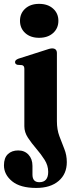

<svg xmlns="http://www.w3.org/2000/svg" viewBox="-51 -718 370 970"><path d="M146.5 -527Q103 -527 76.5 -551Q50 -575 50 -613Q50 -650.5 76.5 -674.5Q103 -698.5 146.5 -698.5Q190.5 -698.5 217.2 -674.5Q244 -650.5 244 -613Q244 -575 217.2 -551Q190.5 -527 146.5 -527ZM236.5 -105.5Q236.5 -63.5 249 -30Q261.5 3.5 274 34.5Q286.5 65.5 286.5 101Q286.5 161 245.2 196.2Q204 231.5 132 231.5Q51.5 231.5 10.2 197.8Q-31 164 -31 117.5Q-31 79.5 -11.2 60.8Q8.5 42 41 42Q73 42 93 63.5Q113 85 113 120V164Q113 202.5 147.5 202.5Q192.5 202.5 192.5 150Q192.5 118 174.2 89.2Q156 60.5 132.2 33Q108.5 5.5 90.2 -22.2Q72 -50 72 -80V-370.5Q72 -387 59.5 -389L37.5 -390.5Q25 -393.5 25 -404.5Q25 -415 42 -421.5L173.5 -463.5Q201 -473.5 212 -473.5Q236.5 -473.5 236.5 -449.5Z"/></svg>

Font: Fraunces 72pt S000
Style: Bold
Weight: 700
Version: Version 1.000; ttfautohint (v1.8.3)